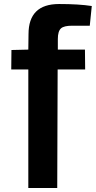

<svg xmlns="http://www.w3.org/2000/svg" viewBox="-20 -740 477 956"><path d="M339 -612Q299 -612 284 -599Q268 -585 268 -546V-493H403L404 -394H267L265 196H121V-394H36L37 -491L121 -493L122 -570Q122 -720 274 -720Q373 -720 437 -710L427 -612Z"/></svg>

Font: Taylor Sans Bold LRS
Style: Bold
Weight: 700
Italic angle: -8°
Designer: Natanael Gama
Version: Version 1.001 September 8, 2015